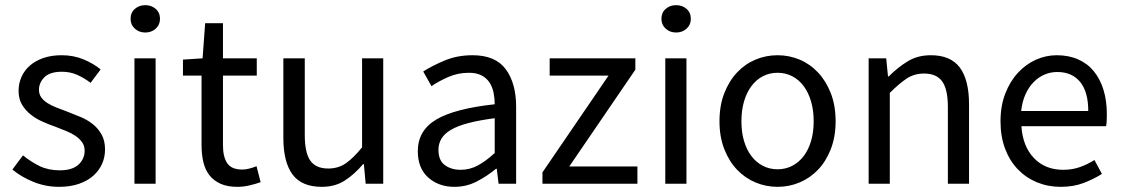

<svg xmlns="http://www.w3.org/2000/svg" viewBox="-20 -712 4347 744"><path d="M209 12Q157 12 110 -7Q63 -26 28 -55L69 -110Q101 -84 134.5 -68Q168 -52 212 -52Q260 -52 284 -74Q308 -96 308 -128Q308 -147 298 -161Q288 -175 272.5 -185.5Q257 -196 237 -204Q217 -212 197 -220Q171 -229 145 -240.5Q119 -252 98.5 -268.5Q78 -285 65 -307Q52 -329 52 -360Q52 -389 63.5 -414.5Q75 -440 96.5 -458.5Q118 -477 149 -487.5Q180 -498 219 -498Q265 -498 303.5 -482Q342 -466 370 -443L331 -391Q306 -410 279 -422Q252 -434 220 -434Q174 -434 152.5 -413Q131 -392 131 -364Q131 -347 140 -334.5Q149 -322 164 -312.5Q179 -303 198.5 -295.5Q218 -288 239 -280Q265 -270 291.5 -259Q318 -248 339 -231.5Q360 -215 373.5 -191Q387 -167 387 -133Q387 -103 375.5 -77Q364 -51 341.5 -31Q319 -11 285.5 0.5Q252 12 209 12Z M501 0V-486H583V0ZM543 -586Q519 -586 502.5 -601Q486 -616 486 -639Q486 -663 502.5 -677.5Q519 -692 543 -692Q567 -692 583.5 -677.5Q600 -663 600 -639Q600 -616 583.5 -601Q567 -586 543 -586Z M900 12Q861 12 834.5 0Q808 -12 791.5 -33Q775 -54 768 -84Q761 -114 761 -150V-419H689V-481L765 -486L775 -622H844V-486H975V-419H844V-149Q844 -104 860.5 -79.5Q877 -55 919 -55Q932 -55 947 -59Q962 -63 974 -68L990 -6Q970 1 946.5 6.5Q923 12 900 12Z M1227 12Q1149 12 1113.5 -36Q1078 -84 1078 -178V-486H1161V-189Q1161 -120 1182.5 -89.5Q1204 -59 1252 -59Q1290 -59 1319 -78.5Q1348 -98 1383 -141V-486H1465V0H1397L1390 -76H1387Q1353 -36 1315.5 -12Q1278 12 1227 12Z M1741 12Q1680 12 1639.5 -24Q1599 -60 1599 -126Q1599 -206 1670 -248.5Q1741 -291 1897 -308Q1897 -331 1892.5 -353Q1888 -375 1877 -392Q1866 -409 1846.5 -419.5Q1827 -430 1797 -430Q1755 -430 1718 -414Q1681 -398 1652 -378L1620 -435Q1654 -457 1703 -477.5Q1752 -498 1811 -498Q1900 -498 1940 -443.5Q1980 -389 1980 -298V0H1912L1905 -58H1902Q1867 -29 1827 -8.5Q1787 12 1741 12ZM1765 -54Q1800 -54 1831 -70.5Q1862 -87 1897 -119V-254Q1836 -246 1794.5 -235Q1753 -224 1727.5 -209Q1702 -194 1690.5 -174.5Q1679 -155 1679 -132Q1679 -90 1704 -72Q1729 -54 1765 -54Z M2082 0V-44L2338 -419H2110V-486H2442V-442L2186 -67H2450V0Z M2558 0V-486H2640V0ZM2600 -586Q2576 -586 2559.5 -601Q2543 -616 2543 -639Q2543 -663 2559.5 -677.5Q2576 -692 2600 -692Q2624 -692 2640.5 -677.5Q2657 -663 2657 -639Q2657 -616 2640.5 -601Q2624 -586 2600 -586Z M2993 12Q2948 12 2907.5 -5Q2867 -22 2836 -54.5Q2805 -87 2786.5 -134.5Q2768 -182 2768 -242Q2768 -303 2786.5 -350.5Q2805 -398 2836 -431Q2867 -464 2907.5 -481Q2948 -498 2993 -498Q3038 -498 3078.5 -481Q3119 -464 3150 -431Q3181 -398 3199.5 -350.5Q3218 -303 3218 -242Q3218 -182 3199.5 -134.5Q3181 -87 3150 -54.5Q3119 -22 3078.5 -5Q3038 12 2993 12ZM2993 -56Q3024 -56 3050 -69.5Q3076 -83 3094.5 -107.5Q3113 -132 3123 -166Q3133 -200 3133 -242Q3133 -284 3123 -318.5Q3113 -353 3094.5 -378Q3076 -403 3050 -416.5Q3024 -430 2993 -430Q2962 -430 2936 -416.5Q2910 -403 2891.5 -378Q2873 -353 2863 -318.5Q2853 -284 2853 -242Q2853 -200 2863 -166Q2873 -132 2891.5 -107.5Q2910 -83 2936 -69.5Q2962 -56 2993 -56Z M3346 0V-486H3414L3421 -416H3424Q3459 -451 3497.5 -474.5Q3536 -498 3587 -498Q3664 -498 3699.5 -450Q3735 -402 3735 -308V0H3653V-297Q3653 -366 3631 -396.5Q3609 -427 3561 -427Q3523 -427 3494 -408Q3465 -389 3428 -352V0Z M4090 12Q4041 12 3998.5 -5.5Q3956 -23 3924.5 -55.5Q3893 -88 3875 -135Q3857 -182 3857 -242Q3857 -302 3875.5 -349.5Q3894 -397 3924.5 -430Q3955 -463 3994 -480.5Q4033 -498 4075 -498Q4121 -498 4157.5 -482Q4194 -466 4218.5 -436Q4243 -406 4256 -364Q4269 -322 4269 -270Q4269 -257 4268.5 -244.5Q4268 -232 4266 -223H3938Q3943 -145 3986.5 -99.5Q4030 -54 4100 -54Q4135 -54 4164.5 -64.5Q4194 -75 4221 -92L4250 -38Q4218 -18 4179 -3Q4140 12 4090 12ZM3937 -282H4197Q4197 -356 4165.5 -394.5Q4134 -433 4077 -433Q4051 -433 4027.5 -423Q4004 -413 3985 -393.5Q3966 -374 3953.5 -346Q3941 -318 3937 -282Z"/></svg>

Font: CV Source Sans
Style: Regular
Weight: 400
Designer: Paul D. Hunt
Foundry: Adobe Systems Incorporated
Version: Version 3.001